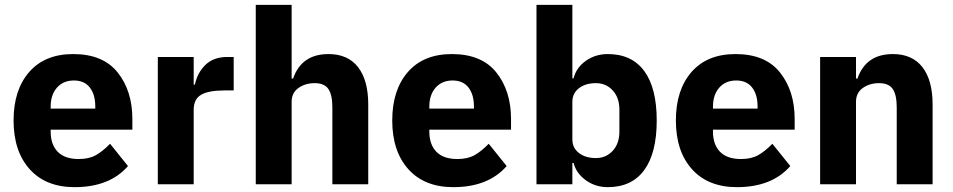

<svg xmlns="http://www.w3.org/2000/svg" viewBox="-20 -760 3930 792"><path d="M288 12Q169 12 102.5 -62Q36 -136 36 -263Q36 -389 100.5 -463Q165 -537 282 -537Q405 -537 465.5 -461Q526 -385 526 -269V-225H189V-217Q189 -164 218 -134Q247 -104 305 -104Q347 -104 375.5 -120Q404 -136 434 -167L508 -75Q432 12 288 12ZM189 -312H373V-321Q373 -370 350.5 -399Q328 -428 285 -428Q241 -428 215 -398.5Q189 -369 189 -320Z M631 0V-525H779V-411H784Q794 -460 827.5 -492.5Q861 -525 918 -525H944V-387H907Q840 -387 809.5 -369Q779 -351 779 -307V0Z M1035 0V-740H1183V-436H1189Q1224 -537 1335 -537Q1415 -537 1457 -483Q1499 -429 1499 -329V0H1351V-317Q1351 -369 1334.5 -393Q1318 -417 1278 -417Q1239 -417 1211 -397Q1183 -377 1183 -340V0Z M1850 12Q1731 12 1664.5 -62Q1598 -136 1598 -263Q1598 -389 1662.5 -463Q1727 -537 1844 -537Q1967 -537 2027.5 -461Q2088 -385 2088 -269V-225H1751V-217Q1751 -164 1780 -134Q1809 -104 1867 -104Q1909 -104 1937.5 -120Q1966 -136 1996 -167L2070 -75Q1994 12 1850 12ZM1751 -312H1935V-321Q1935 -370 1912.5 -399Q1890 -428 1847 -428Q1803 -428 1777 -398.5Q1751 -369 1751 -320Z M2487 12Q2436 12 2396.5 -16.5Q2357 -45 2346 -88H2341V0H2193V-740H2341V-437H2346Q2357 -481 2396.5 -509Q2436 -537 2487 -537Q2586 -537 2637.5 -467Q2689 -397 2689 -263Q2689 -129 2637.5 -58.5Q2586 12 2487 12ZM2438 -108Q2480 -108 2507.5 -138Q2535 -168 2535 -217V-308Q2535 -357 2507.5 -387Q2480 -417 2438 -417Q2395 -417 2368 -396Q2341 -375 2341 -340V-185Q2341 -150 2368 -129Q2395 -108 2438 -108Z M3020 12Q2901 12 2834.5 -62Q2768 -136 2768 -263Q2768 -389 2832.5 -463Q2897 -537 3014 -537Q3137 -537 3197.5 -461Q3258 -385 3258 -269V-225H2921V-217Q2921 -164 2950 -134Q2979 -104 3037 -104Q3079 -104 3107.5 -120Q3136 -136 3166 -167L3240 -75Q3164 12 3020 12ZM2921 -312H3105V-321Q3105 -370 3082.5 -399Q3060 -428 3017 -428Q2973 -428 2947 -398.5Q2921 -369 2921 -320Z M3363 0V-525H3511V-436H3517Q3552 -537 3663 -537Q3743 -537 3785 -483Q3827 -429 3827 -329V0H3679V-317Q3679 -369 3662.5 -393Q3646 -417 3606 -417Q3567 -417 3539 -397Q3511 -377 3511 -340V0Z"/></svg>

Font: Anuphan
Style: Bold
Weight: 700
Designer: Mike Abbink, Paul van der Laan, Pieter van Rosmalen, Mint Tantisuwanna
Foundry: Bold Monday; Cadson Demak
Version: Version 3.002;hotconv 1.0.109;makeotfexe 2.5.65596